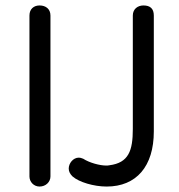

<svg xmlns="http://www.w3.org/2000/svg" viewBox="-20 -668 656 704"><path d="M125 16C148 16 165 -1 165 -21V-611C165 -635 148 -648 125 -648C104 -648 88 -635 88 -611V-21C88 -1 104 16 125 16ZM371 16C480 16 544 -58 544 -186V-611C544 -636 531 -648 506 -648C485 -648 467 -635 467 -611V-195C467 -116 452 -71 381 -62C377 -61 373 -61 369 -61C346 -61 308 -71 285 -86C278 -89 273 -90 269 -90C248 -90 232 -69 232 -50C232 -39 237 -30 246 -21C270 0 324 16 371 16Z"/></svg>

Font: Dongle Light
Style: Regular
Weight: 300
Designer: Yanghee Ryu
Foundry: Yanghee Ryu
Version: Version 2.000